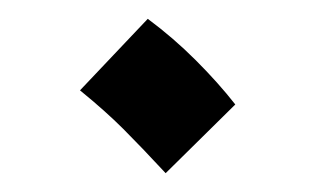

<svg xmlns="http://www.w3.org/2000/svg" viewBox="-20 -392 335 204"><path d="M156 -208 230 -281Q212 -304 188 -328Q164 -352 137 -372L65 -296Q92 -274 111 -255Q130 -236 156 -208Z"/></svg>

Font: Noto Sans Arabic
Style: Regular
Weight: 400
Designer: Nadine Chahine - Monotype Design Team
Foundry: Monotype Imaging Inc.
Version: Version 1.902